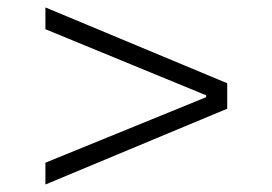

<svg xmlns="http://www.w3.org/2000/svg" viewBox="-20 -617 726 512"><path d="M101.1 -125V-183.1L529.8 -357.9V-362.8L101.1 -539.1V-597.2L585.9 -395V-327.1Z"/></svg>

Font: Lumene Sans Light
Style: Regular
Weight: 300
Designer: Deni Anggara
Version: Version 1.003;Glyphs 3.1.2 (3151)